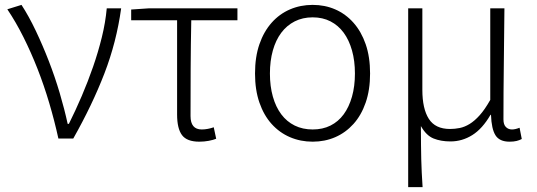

<svg xmlns="http://www.w3.org/2000/svg" viewBox="-20 -567 2197 786"><path d="M219 0Q203 -73 181.5 -145.5Q160 -218 133.5 -285.5Q107 -353 76 -415Q45 -477 10 -529L68 -547Q98 -501 126.5 -441Q155 -381 180 -316.5Q205 -252 224.5 -186Q244 -120 257 -60H262Q289 -114 314.5 -173.5Q340 -233 361 -293.5Q382 -354 397 -415Q412 -476 417 -533H476Q457 -395 407.5 -266.5Q358 -138 280 0Z M591 -533H952V-484H763Q761 -383 760.5 -286Q760 -189 760 -92Q760 -37 806 -37Q818 -37 831 -39.5Q844 -42 855 -46L865 1Q853 6 834.5 9.5Q816 13 796 13Q745 13 725 -14Q705 -41 705 -98V-484H517V-528Z M1260 13Q1210 13 1167 -5.5Q1124 -24 1092 -59.5Q1060 -95 1042 -147Q1024 -199 1024 -266Q1024 -334 1042 -386Q1060 -438 1092 -474Q1124 -510 1167 -528.5Q1210 -547 1260 -547Q1310 -547 1352.5 -528.5Q1395 -510 1427 -474Q1459 -438 1477 -386Q1495 -334 1495 -266Q1495 -199 1477 -147Q1459 -95 1427 -59.5Q1395 -24 1352.5 -5.5Q1310 13 1260 13ZM1260 -37Q1301 -37 1333 -53Q1365 -69 1387 -99Q1409 -129 1421 -171.5Q1433 -214 1433 -266Q1433 -318 1421 -360.5Q1409 -403 1387 -433Q1365 -463 1333 -479.5Q1301 -496 1260 -496Q1219 -496 1186.5 -479.5Q1154 -463 1131.5 -433Q1109 -403 1097 -360.5Q1085 -318 1085 -266Q1085 -214 1097 -171.5Q1109 -129 1131.5 -99Q1154 -69 1186.5 -53Q1219 -37 1260 -37Z M1651 -533H1709V-199Q1709 -122 1735.5 -80.5Q1762 -39 1822 -39Q1842 -39 1862 -43Q1882 -47 1902.5 -59.5Q1923 -72 1944 -95.5Q1965 -119 1987 -158V-533H2045Q2044 -417 2042.5 -303Q2041 -189 2041 -78Q2041 -57 2051 -47Q2061 -37 2076 -37Q2089 -37 2107 -44L2116 2Q2107 7 2095 10Q2083 13 2066 13Q2025 13 2008.5 -13Q1992 -39 1990 -97H1988Q1955 -40 1913.5 -14Q1872 12 1824 12Q1785 12 1755 0Q1725 -12 1703 -51Q1703 -7 1703.5 25Q1704 57 1704.5 85Q1705 113 1706.5 139.5Q1708 166 1710 199H1651Z"/></svg>

Font: Kinto Sans Light
Style: Regular
Weight: 300
Designer: Authors: Ryoko NISHIZUKA  (kana & ideographs); Paul D. Hunt (Latin, Greek & Cyrillic); Wenlong ZHANG  (bopomofo); Sandol
Foundry: Adobe Systems Incorporated, ookami Inc.
Version: Version 0.001